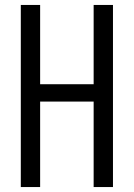

<svg xmlns="http://www.w3.org/2000/svg" viewBox="-20 -755 540 775"><path d="M64 0V-735H142V-415H358V-735H436V0H358V-345H142V0Z"/></svg>

Font: Iosevka SS04
Style: Regular
Weight: 400
Monospace: yes
Designer: Belleve Invis
Foundry: Belleve Invis
Version: Version 19.0.0; ttfautohint (v1.8.4)